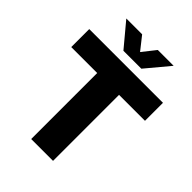

<svg xmlns="http://www.w3.org/2000/svg" viewBox="-267 -1073 1196 1196"><g transform="rotate(45 331.0 -475.0)"><path d="M235 0V-581.5H6.5V-740H656V-581.5H427.5V0ZM252.5 -795 123 -950H262.5L345.5 -845H317.5L400.5 -950H540L410.5 -795Z"/></g></svg>

Font: Encode Sans SC ExtraBold
Style: Regular
Weight: 800
Version: Version 3.002